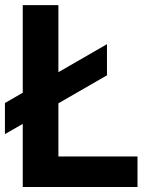

<svg xmlns="http://www.w3.org/2000/svg" viewBox="-30 -748 604 768"><path d="M61 0V-727.5H203.6V-122.1H520V0ZM-10.3 -211.4V-335.9L397.9 -571.3V-446.8Z"/></svg>

Font: Inter Cardless Tabular Bold
Style: Bold
Weight: 700
Designer: Rasmus Andersson
Foundry: rsms
Version: Version 4.000;git-4fc901f